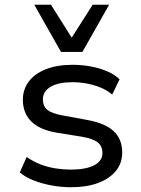

<svg xmlns="http://www.w3.org/2000/svg" viewBox="-20 -777 593 806"><path d="M278 9Q237 9 196.5 1.5Q156 -6 121.5 -19.5Q87 -33 63 -53L92 -118Q119 -99 150 -87Q181 -75 214 -70Q247 -65 277 -65Q340 -65 375 -83Q410 -101 410 -135Q410 -164 390 -179.5Q370 -195 324 -203L218 -220Q147 -232 111.5 -267Q76 -302 76 -358Q76 -402 101 -435Q126 -468 173 -486.5Q220 -505 285 -505Q321 -505 358.5 -498.5Q396 -492 429 -478Q462 -464 482 -444L451 -380Q430 -398 402 -409.5Q374 -421 343.5 -426.5Q313 -432 285 -432Q226 -432 193 -413Q160 -394 160 -360Q160 -331 178.5 -316Q197 -301 240 -293L343 -274Q419 -261 456 -227.5Q493 -194 493 -137Q493 -92 466.5 -59.5Q440 -27 392 -9Q344 9 278 9ZM236 -559 124 -757H194L281 -619L369 -757H438L326 -559Z"/></svg>

Font: Nunito Sans 7pt
Style: Regular
Weight: 400
Designer: Vernon Adams
Foundry: Vernon Adams
Version: Version 3.101;gftools[0.9.27]